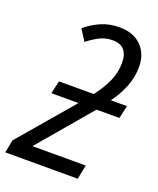

<svg xmlns="http://www.w3.org/2000/svg" viewBox="-171 -852 774 939"><g transform="rotate(20 216.0 -383.0)"><path d="M-29 0H348L363 -74H88V-77L319 -349H438L453 -416H369Q402 -460 422.5 -510.5Q443 -561 443 -617Q443 -683 402 -724.5Q361 -766 288 -766Q235 -766 192 -747Q149 -728 113 -698L150 -640Q182 -665 212 -680Q242 -695 278 -695Q358 -695 358 -606Q358 -556 337.5 -510Q317 -464 280 -416H99L84 -349H225L-16 -67Z"/></g></svg>

Font: Noto Sans UI SemiCondensed
Style: Italic
Weight: 400
Width: 4
Italic angle: -12°
Designer: Monotype Design Team
Foundry: Monotype Imaging Inc.
Version: Version 1.901